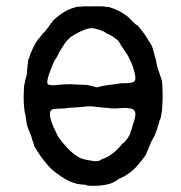

<svg xmlns="http://www.w3.org/2000/svg" viewBox="-20 -585 587 623"><path d="M236 -564Q236 -562 243.5 -563.5Q251 -565 255 -564.5Q259 -564 286.5 -564.5Q314 -565 320 -563.5Q326 -562 329.5 -562.5Q333 -563 350 -556.5Q367 -550 382 -540Q397 -530 400 -526Q403 -522 412.5 -513Q422 -504 424 -504Q426 -504 439 -487.5Q452 -471 457.5 -461Q463 -451 465 -449Q474 -436 477 -423Q480 -410 483 -400.5Q486 -391 488 -379.5Q490 -368 493.5 -358.5Q497 -349 499.5 -341Q502 -333 504.5 -326Q507 -319 507.5 -288.5Q508 -258 507 -249Q506 -240 506 -234Q506 -228 505 -223.5Q504 -219 503 -210.5Q502 -202 500 -199Q498 -196 496.5 -189Q495 -182 493 -177.5Q491 -173 490 -167Q484 -148 477 -136.5Q470 -125 465.5 -112.5Q461 -100 457.5 -93Q454 -86 454 -84.5Q454 -83 444 -70Q420 -38 401 -24.5Q382 -11 374.5 -8.5Q367 -6 362 -2Q338 18 282 18Q267 18 265 17Q261 16 259 16Q260 14 250 14Q216 13 179 -12Q175 -15 172 -17Q169 -19 165.5 -21.5Q162 -24 152.5 -31.5Q143 -39 135.5 -48.5Q128 -58 123 -63.5Q118 -69 104 -90Q90 -111 90 -114.5Q90 -118 87 -125Q84 -132 84 -133Q84 -134 83 -138Q82 -142 80.5 -145.5Q79 -149 73 -163.5Q67 -178 65 -195Q62 -217 61 -218.5Q60 -220 60 -220.5Q60 -221 60 -222Q56 -251 57 -278Q58 -305 58 -304.5Q58 -304 59 -310.5Q60 -317 60.5 -317Q61 -317 61.5 -320.5Q62 -324 62 -324.5Q62 -325 62.5 -327Q63 -329 63.5 -330.5Q64 -332 64.5 -334Q65 -336 66 -339Q67 -342 67.5 -349.5Q68 -357 68 -359Q68 -361 68.5 -363.5Q69 -366 69.5 -369.5Q70 -373 69.5 -373.5Q69 -374 70.5 -380Q72 -386 71 -385.5Q70 -385 72 -391Q85 -432 105 -460L104 -457L115 -471L121 -479Q122 -478 123.5 -480Q125 -482 127 -484.5Q129 -487 132 -491Q135 -495 137 -497Q139 -499 139 -499.5Q139 -500 141 -502.5Q143 -505 143.5 -506.5Q144 -508 147.5 -511.5Q151 -515 151 -516.5Q151 -518 161 -526Q196 -557 236 -564ZM293 -491Q276 -497 256 -489Q236 -481 229.5 -477Q223 -473 216 -469Q197 -458 180 -428Q177 -424 175 -420Q171 -415 169 -409L170 -410Q161 -393 158.5 -390.5Q156 -388 152.5 -379Q149 -370 147.5 -366.5Q146 -363 144.5 -359Q143 -355 140 -347Q129 -315 136.5 -311Q144 -307 161.5 -309Q179 -311 196.5 -311.5Q214 -312 214 -311.5Q214 -311 224 -311Q234 -311 235.5 -310.5Q237 -310 245 -310Q265 -310 279.5 -305.5Q294 -301 298 -302Q302 -303 302 -303.5Q302 -304 303 -304Q304 -304 306 -304.5Q308 -305 310 -305.5Q312 -306 324 -308L355 -312L368 -314Q368 -315 385 -315Q410 -315 416 -321Q422 -327 417 -348Q412 -369 407.5 -378Q403 -387 399.5 -395.5Q396 -404 388.5 -414.5Q381 -425 378 -430Q375 -435 373 -437Q371 -439 371.5 -440Q372 -441 368.5 -445.5Q365 -450 365 -451Q365 -452 358.5 -457Q352 -462 346.5 -466Q341 -470 334.5 -472.5Q328 -475 322 -479.5Q316 -484 310 -485.5Q304 -487 293 -491ZM402 -233 388 -235 372 -234 354 -233Q336 -233 335.5 -233.5Q335 -234 334 -235Q331 -235 323 -235Q302 -237 286 -239Q270 -241 254 -239Q238 -237 218 -236Q198 -235 195 -234Q192 -233 173 -232.5Q154 -232 150 -230Q132 -223 154 -172Q157 -166 159 -162Q168 -140 178 -129Q202 -99 219 -86Q236 -73 248 -69.5Q260 -66 268 -65Q276 -64 277.5 -63.5Q279 -63 282 -62.5Q285 -62 290.5 -62Q296 -62 297 -62.5Q298 -63 302.5 -64Q307 -65 307 -66Q307 -67 312 -69Q344 -79 375 -116Q378 -121 379.5 -120.5Q381 -120 383.5 -123.5Q386 -127 388.5 -129.5Q391 -132 396.5 -140.5Q402 -149 403 -152L402 -153Q409 -170 409 -172Q409 -174 413 -186Q426 -222 412 -230Q407 -233 402 -233Z"/></svg>

Font: TT2020 Style E
Style: Regular
Weight: 400
Version: Version 00.2